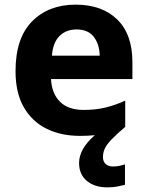

<svg xmlns="http://www.w3.org/2000/svg" viewBox="-20 -576 637 828"><path d="M424 101Q424 121 436 131.5Q448 142 467 142Q483 142 496.5 139Q510 136 519 133V221Q504 225 485.5 228.5Q467 232 443 232Q388 232 354.5 204Q321 176 321 127Q321 66 389 7Q360 10 325 10Q244 10 181.5 -20.5Q119 -51 83 -113Q47 -175 47 -269Q47 -412 118.5 -484Q190 -556 306 -556Q420 -556 485.5 -492Q551 -428 551 -308V-235H200Q203 -173 238.5 -137.5Q274 -102 341 -102Q392 -102 434 -112Q476 -122 520 -142V-29Q480 5 459 27.5Q438 50 431 67Q424 84 424 101ZM310 -449Q265 -449 236.5 -420.5Q208 -392 204 -336H410Q409 -385 384.5 -417Q360 -449 310 -449Z"/></svg>

Font: Noto Sans Georgian Bold
Style: Regular
Weight: 700
Designer: Monotype Design Team, Akaki Razmadze
Foundry: Google LLC
Version: Version 2.005; ttfautohint (v1.8.4.7-5d5b)